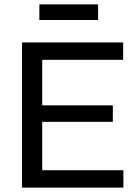

<svg xmlns="http://www.w3.org/2000/svg" viewBox="-20 -853 618 873"><path d="M80 0V-660H172V0ZM128 0V-79H541V0ZM128 -299V-374H493V-299ZM128 -581V-660H540V-581ZM159 -762V-833H426V-762Z"/></svg>

Font: Bricolage Grotesque 28pt
Style: Regular
Weight: 400
Version: Version 1.001;gftools[0.9.33.dev8+g029e19f]